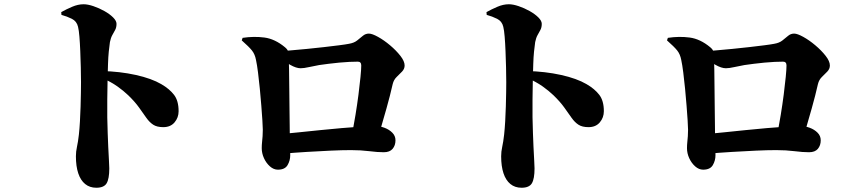

<svg xmlns="http://www.w3.org/2000/svg" viewBox="-20 -826 4040 903"><path d="M433 57Q402 57 380.5 39.5Q359 22 348 -11Q337 -44 337 -91Q337 -113 342 -135.5Q347 -158 351 -193Q354 -221 356 -255.5Q358 -290 359 -325Q360 -360 360.5 -390Q361 -420 361 -439Q361 -471 360 -509.5Q359 -548 357.5 -585.5Q356 -623 353.5 -653.5Q351 -684 347 -700Q341 -726 318 -737.5Q295 -749 269 -756L268 -769Q291 -782 319 -794Q347 -806 373 -806Q393 -806 419.5 -797Q446 -788 471 -774Q496 -760 512 -744Q528 -728 528 -714Q528 -697 521.5 -685Q515 -673 508 -660.5Q501 -648 497 -628Q494 -608 491.5 -582.5Q489 -557 488 -525Q487 -493 486 -455Q485 -404 484.5 -359Q484 -314 484.5 -274Q485 -234 486.5 -200Q488 -166 489 -137Q491 -96 492.5 -69.5Q494 -43 494 -34Q494 15 481.5 36Q469 57 433 57ZM748 -228Q718 -228 700.5 -239.5Q683 -251 668.5 -271.5Q654 -292 634.5 -319.5Q615 -347 583 -378Q561 -399 533 -419Q505 -439 458 -461V-492Q544 -490 618.5 -473.5Q693 -457 739 -430Q777 -408 798.5 -380Q820 -352 820 -303Q820 -273 801 -250.5Q782 -228 748 -228Z M1636 -195Q1644 -237 1652 -286Q1660 -335 1666 -381.5Q1672 -428 1675.5 -464.5Q1679 -501 1679 -518Q1679 -536 1663 -536Q1646 -536 1623.5 -535Q1601 -534 1575.5 -531.5Q1550 -529 1525.5 -526Q1501 -523 1481 -520Q1458 -516 1433.5 -510.5Q1409 -505 1394 -505Q1373 -505 1345 -521Q1317 -537 1288 -558V-584Q1311 -586 1347 -589Q1383 -592 1424 -596Q1465 -600 1504 -604.5Q1543 -609 1574.5 -613Q1606 -617 1621 -620Q1645 -624 1659.5 -635.5Q1674 -647 1686.5 -657.5Q1699 -668 1715 -668Q1730 -668 1758 -652.5Q1786 -637 1814.5 -613Q1843 -589 1863 -563.5Q1883 -538 1883 -518Q1883 -502 1871 -489.5Q1859 -477 1845.5 -464Q1832 -451 1827 -431Q1821 -404 1813.5 -375Q1806 -346 1797.5 -315.5Q1789 -285 1779.5 -253Q1770 -221 1761 -188ZM1287 -28Q1267 -28 1249.5 -43.5Q1232 -59 1221.5 -82Q1211 -105 1211 -129Q1211 -144 1212.5 -157.5Q1214 -171 1215 -185.5Q1216 -200 1216 -216Q1216 -230 1214 -260Q1212 -290 1209 -329Q1206 -368 1202 -408.5Q1198 -449 1193.5 -485Q1189 -521 1184 -544Q1179 -571 1165 -588.5Q1151 -606 1117 -636L1121 -648Q1174 -656 1223.5 -649.5Q1273 -643 1320 -604Q1332 -594 1334.5 -585.5Q1337 -577 1338 -557Q1339 -537 1339.5 -498Q1340 -459 1340.5 -411.5Q1341 -364 1341.5 -317.5Q1342 -271 1342.5 -234.5Q1343 -198 1343 -183Q1343 -166 1344 -146Q1345 -126 1345 -96Q1345 -71 1332.5 -49.5Q1320 -28 1287 -28ZM1307 -196Q1342 -199 1388.5 -204Q1435 -209 1486 -214Q1537 -219 1586.5 -223.5Q1636 -228 1677.5 -230.5Q1719 -233 1746 -233Q1767 -233 1788.5 -225Q1810 -217 1825 -202Q1840 -187 1840 -166Q1840 -142 1826.5 -126Q1813 -110 1785 -110Q1756 -110 1716.5 -115Q1677 -120 1631 -120Q1589 -120 1535 -117.5Q1481 -115 1422.5 -111.5Q1364 -108 1308 -103Z M2433 57Q2402 57 2380.5 39.5Q2359 22 2348 -11Q2337 -44 2337 -91Q2337 -113 2342 -135.5Q2347 -158 2351 -193Q2354 -221 2356 -255.5Q2358 -290 2359 -325Q2360 -360 2360.5 -390Q2361 -420 2361 -439Q2361 -471 2360 -509.5Q2359 -548 2357.5 -585.5Q2356 -623 2353.5 -653.5Q2351 -684 2347 -700Q2341 -726 2318 -737.5Q2295 -749 2269 -756L2268 -769Q2291 -782 2319 -794Q2347 -806 2373 -806Q2393 -806 2419.5 -797Q2446 -788 2471 -774Q2496 -760 2512 -744Q2528 -728 2528 -714Q2528 -697 2521.5 -685Q2515 -673 2508 -660.5Q2501 -648 2497 -628Q2494 -608 2491.5 -582.5Q2489 -557 2488 -525Q2487 -493 2486 -455Q2485 -404 2484.5 -359Q2484 -314 2484.5 -274Q2485 -234 2486.5 -200Q2488 -166 2489 -137Q2491 -96 2492.5 -69.5Q2494 -43 2494 -34Q2494 15 2481.5 36Q2469 57 2433 57ZM2748 -228Q2718 -228 2700.5 -239.5Q2683 -251 2668.5 -271.5Q2654 -292 2634.5 -319.5Q2615 -347 2583 -378Q2561 -399 2533 -419Q2505 -439 2458 -461V-492Q2544 -490 2618.5 -473.5Q2693 -457 2739 -430Q2777 -408 2798.5 -380Q2820 -352 2820 -303Q2820 -273 2801 -250.5Q2782 -228 2748 -228Z M3636 -195Q3644 -237 3652 -286Q3660 -335 3666 -381.5Q3672 -428 3675.5 -464.5Q3679 -501 3679 -518Q3679 -536 3663 -536Q3646 -536 3623.5 -535Q3601 -534 3575.5 -531.5Q3550 -529 3525.5 -526Q3501 -523 3481 -520Q3458 -516 3433.5 -510.5Q3409 -505 3394 -505Q3373 -505 3345 -521Q3317 -537 3288 -558V-584Q3311 -586 3347 -589Q3383 -592 3424 -596Q3465 -600 3504 -604.5Q3543 -609 3574.5 -613Q3606 -617 3621 -620Q3645 -624 3659.5 -635.5Q3674 -647 3686.5 -657.5Q3699 -668 3715 -668Q3730 -668 3758 -652.5Q3786 -637 3814.5 -613Q3843 -589 3863 -563.5Q3883 -538 3883 -518Q3883 -502 3871 -489.5Q3859 -477 3845.5 -464Q3832 -451 3827 -431Q3821 -404 3813.5 -375Q3806 -346 3797.5 -315.5Q3789 -285 3779.5 -253Q3770 -221 3761 -188ZM3287 -28Q3267 -28 3249.5 -43.5Q3232 -59 3221.5 -82Q3211 -105 3211 -129Q3211 -144 3212.5 -157.5Q3214 -171 3215 -185.5Q3216 -200 3216 -216Q3216 -230 3214 -260Q3212 -290 3209 -329Q3206 -368 3202 -408.5Q3198 -449 3193.5 -485Q3189 -521 3184 -544Q3179 -571 3165 -588.5Q3151 -606 3117 -636L3121 -648Q3174 -656 3223.5 -649.5Q3273 -643 3320 -604Q3332 -594 3334.5 -585.5Q3337 -577 3338 -557Q3339 -537 3339.5 -498Q3340 -459 3340.5 -411.5Q3341 -364 3341.5 -317.5Q3342 -271 3342.5 -234.5Q3343 -198 3343 -183Q3343 -166 3344 -146Q3345 -126 3345 -96Q3345 -71 3332.5 -49.5Q3320 -28 3287 -28ZM3307 -196Q3342 -199 3388.5 -204Q3435 -209 3486 -214Q3537 -219 3586.5 -223.5Q3636 -228 3677.5 -230.5Q3719 -233 3746 -233Q3767 -233 3788.5 -225Q3810 -217 3825 -202Q3840 -187 3840 -166Q3840 -142 3826.5 -126Q3813 -110 3785 -110Q3756 -110 3716.5 -115Q3677 -120 3631 -120Q3589 -120 3535 -117.5Q3481 -115 3422.5 -111.5Q3364 -108 3308 -103Z"/></svg>

Font: Noto Serif JP ExtraLight Black
Style: Regular
Weight: 900
Version: Version 2.003-H1;hotconv 1.1.1;makeotfexe 2.6.0